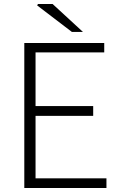

<svg xmlns="http://www.w3.org/2000/svg" viewBox="-20 -936 620 956"><path d="M101 -722H499V-675H157V-408H444V-359H157V-48H510V0H101ZM165 -909 169 -916H242L393 -777H338Z"/></svg>

Font: Nebula Sans Light
Style: Regular
Weight: 300
Designer: Paul D. Hunt for Adobe (as Source Sans)
Foundry: Nebula Entertainment & Broadcasting LLC
Version: Version 1.010